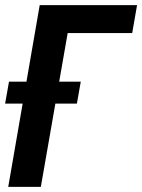

<svg xmlns="http://www.w3.org/2000/svg" viewBox="-21 -731 556 751"><path d="M515.1 -710.9 496.1 -601.6H243.7L138.7 0H11.2L134.3 -710.9ZM294.9 -411.6 279.8 -325.7H-1L14.2 -411.6Z"/></svg>

Font: Roboto Condensed SemiBold
Style: Italic
Weight: 600
Italic angle: -12°
Designer: Christian Robertson
Foundry: Google
Version: Version 3.008; 2023